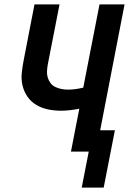

<svg xmlns="http://www.w3.org/2000/svg" viewBox="-20 -690 590 874"><path d="M352 164 384 0H303L341 -195Q320 -191 299 -188.5Q278 -186 258 -186Q227 -186 198.5 -192Q170 -198 146 -212Q122 -226 106 -248.5Q90 -271 83 -299Q76 -327 79 -357Q82 -387 88 -417L137 -670H251L198 -399Q195 -383 194 -367.5Q193 -352 197 -338Q201 -324 209.5 -312.5Q218 -301 231 -294.5Q244 -288 259 -285Q274 -282 290 -282Q307 -282 324.5 -284.5Q342 -287 359 -291L433 -670H547L436 -97H503L452 164Z"/></svg>

Font: Lode Term
Style: Bold Italic
Weight: 700
Italic angle: -11°
Monospace: yes
Designer: Belleve Invis
Foundry: Belleve Invis
Version: Version 29.2.0